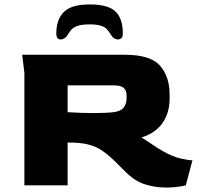

<svg xmlns="http://www.w3.org/2000/svg" viewBox="-20 -836 898 866"><path d="M543 -64 501 -106Q468 -138 441 -156.5Q414 -175 379 -184Q344 -193 293 -193H285V0H90V-508L80 -589H543Q659 -589 702 -539.5Q745 -490 745 -410V-391Q745 -328 713.5 -282Q682 -236 618 -216Q630 -209 639.5 -202.5Q649 -196 657 -191Q691 -167 717 -153Q759 -129 795 -121Q831 -113 848 -113L818 0Q777 10 729 10Q679 10 632.5 -5Q586 -20 543 -64ZM492 -330Q524 -334 537.5 -350.5Q551 -367 551 -394V-405Q551 -428 538 -439.5Q525 -451 493 -451H285V-330Q351 -326 401 -326Q457 -326 492 -330ZM534 -685Q534 -671 528 -664.5Q522 -658 512 -658Q504 -658 496 -662.5Q488 -667 484 -674Q470 -696 461.5 -705Q453 -714 435 -720Q417 -726 384 -726Q351 -726 332 -720Q313 -714 303.5 -704Q294 -694 282 -674Q277 -667 269 -662.5Q261 -658 254 -658Q234 -658 234 -685Q234 -748 268 -782Q302 -816 384 -816Q468 -816 501 -784Q534 -752 534 -685Z"/></svg>

Font: Gold Bold
Style: Regular
Weight: 400
Designer: jaiki
Version: Version 1.000